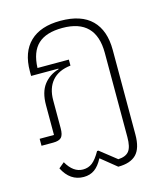

<svg xmlns="http://www.w3.org/2000/svg" viewBox="-116 -666 823 958"><g transform="rotate(-15 295.5 -186.5)"><path d="M501 -370V67Q501 138 470.5 169Q440 200 377 200L298 136H296Q278 171 254.5 188Q231 205 198 205Q128 205 91 132L120 108Q154 168 204 168Q232 168 252.5 152Q273 136 295 97H302L387 164Q426 162 442.5 141Q459 120 459 69V-366Q459 -541 286 -541Q202 -541 160 -502Q118 -463 115 -380H277V-349Q214 -342 181.5 -304.5Q149 -267 149 -204V-60Q149 -26 137 -13Q125 0 94 0H34V-36H108V-190Q108 -257 137 -295Q166 -333 215 -347V-350H74V-374Q74 -473 128.5 -525.5Q183 -578 286 -578Q393 -578 447 -524.5Q501 -471 501 -370Z"/></g></svg>

Font: Anuphan ExtraLight
Style: Regular
Weight: 200
Designer: Cadson Demak
Version: Version 3.001